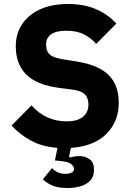

<svg xmlns="http://www.w3.org/2000/svg" viewBox="-20 -730 664 962"><path d="M312 -576Q261 -576 236 -558Q211 -540 211 -508Q211 -484 219.5 -469Q228 -454 246.5 -446Q265 -438 294 -433L363 -422Q435 -411 482 -385Q529 -359 552 -317Q575 -275 575 -215Q575 -121 513 -59Q451 3 335 11L326 55L330 59Q342 56 354 54Q366 52 378 52Q408 52 429.5 68Q451 84 451 121Q451 155 432 175Q413 195 383 203.5Q353 212 319 212Q267 212 237.5 197.5Q208 183 195 168L241 112Q251 124 267.5 132.5Q284 141 307 141Q326 141 338.5 135Q351 129 351 116Q351 105 337 92.5Q323 80 276 76L255 74L268 11Q191 5 135 -25.5Q79 -56 38 -101L138 -202Q173 -162 217.5 -142Q262 -122 313 -122Q369 -122 396 -145Q423 -168 423 -206Q423 -225 416.5 -240.5Q410 -256 392.5 -266.5Q375 -277 342 -281L273 -290Q200 -300 152.5 -326.5Q105 -353 82 -396.5Q59 -440 59 -498Q59 -561 90.5 -608.5Q122 -656 180.5 -683Q239 -710 321 -710Q400 -710 460 -684.5Q520 -659 563 -612L462 -510Q437 -539 401.5 -557.5Q366 -576 312 -576Z"/></svg>

Font: IBM Plex Sans
Style: Bold
Weight: 700
Designer: Mike Abbink, Paul van der Laan, Pieter van Rosmalen
Foundry: Bold Monday
Version: Version 3.201